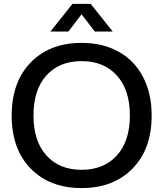

<svg xmlns="http://www.w3.org/2000/svg" viewBox="-20 -957 838 986"><path d="M398.9 -736.8Q506.8 -736.8 588.1 -692.1Q669.4 -647.5 714.1 -562.7Q758.8 -478 758.8 -363.8Q758.8 -191.4 660.6 -91.3Q562.5 8.8 398.9 8.8Q235.4 8.8 137.7 -91.3Q40 -191.4 40 -363.8Q40 -536.1 137.9 -636.5Q235.8 -736.8 398.9 -736.8ZM151.9 -363.8Q151.9 -232.4 218.3 -158.7Q284.7 -85 398.9 -85Q513.7 -85 580.3 -158.9Q647 -232.9 647 -363.8Q647 -495.1 580.3 -569.1Q513.7 -643.1 398.9 -643.1Q284.2 -643.1 218 -569.3Q151.9 -495.6 151.9 -363.8ZM238.8 -794.9 352.1 -937H445.8L559.1 -794.9H466.8L398.9 -883.8L331.1 -794.9Z"/></svg>

Font: Lumene Sans Medium
Style: Regular
Weight: 500
Designer: Deni Anggara
Version: Version 1.003;Glyphs 3.1.2 (3151)